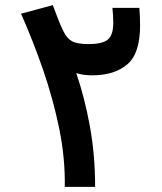

<svg xmlns="http://www.w3.org/2000/svg" viewBox="-20 -724 626 744"><path d="M231 0Q232.9 -110.8 209.5 -225.6Q186 -340.3 147 -453.4Q107.9 -566.4 61.5 -670.9L184.6 -704.1Q196.8 -671.9 203.6 -654.1Q210.4 -636.2 215.3 -625.2Q220.2 -614.3 226.1 -602.1Q239.7 -574.7 259.5 -564Q279.3 -553.2 323.2 -553.2Q377.4 -553.2 398.2 -571Q418.9 -588.9 418.9 -634.8Q418.9 -654.3 418 -666.3Q417 -678.2 415.5 -693.4H520Q521 -679.7 522 -661.4Q522.9 -643.1 522.9 -626Q522.9 -517.1 473.4 -474.6Q423.8 -432.1 336.4 -432.1Q301.8 -432.1 275.4 -440.9Q307.6 -347.7 328.1 -235.8Q348.6 -124 348.6 0Z"/></svg>

Font: CaskaydiaCove NFP SemiBold
Style: Regular
Weight: 600
Designer: Aaron Bell
Foundry: Saja Typeworks
Version: Version 2111.001; VTT 6.35;Nerd Fonts 3.1.1